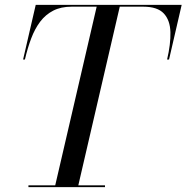

<svg xmlns="http://www.w3.org/2000/svg" viewBox="-20 -770 768 790"><path d="M205.5 0 379.5 -750H474.5L300.5 0ZM97 0V-7.5H412V0ZM75 -525 127 -750H727.5L675.5 -525H667.5Q682.5 -588.5 681.2 -637.5Q680 -686.5 654 -714.5Q628 -742.5 569.5 -742.5H274.5Q230.5 -742.5 199 -726.2Q167.5 -710 145.5 -681Q123.5 -652 108.5 -612.2Q93.5 -572.5 82.5 -525Z"/></svg>

Font: Bodoni Moda 28pt
Style: Italic
Weight: 400
Italic angle: -13°
Designer: Owen Earl
Foundry: indestructible type
Version: Version 2.004